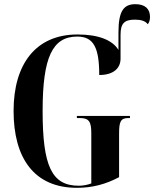

<svg xmlns="http://www.w3.org/2000/svg" viewBox="-20 -889 738 919"><path d="M348 10C422 10 486 -7 550 -41V-248C550 -307 557 -324 595 -324H602V-334H348V-324H362C406 -324 417 -307 417 -251V-11C399 -4 377 0 357 0C227 0 184 -95 184 -358C184 -615 231 -714 350 -714C428 -714 455 -661 455 -530C525 -530 557 -564 557 -608V-722C557 -777 575 -795 626 -795C656 -795 677 -788 687 -773C694 -780 698 -793 698 -808C698 -847 674 -869 628 -869C571 -869 547 -835 547 -733V-650C519 -696 454 -724 351 -724C151 -724 45 -582 45 -358C45 -133 143 10 348 10Z"/></svg>

Font: Noto Serif Display ExtraCondensed
Style: Bold
Weight: 700
Width: 2
Designer: Monotype Design Team
Foundry: Monotype Imaging Inc.
Version: Version 2.009